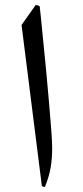

<svg xmlns="http://www.w3.org/2000/svg" viewBox="-20 -735 337 784"><path d="M142 -710Q144 -690 147.5 -659Q151 -628 155 -583Q162 -516 168.5 -446Q175 -376 180.5 -313Q186 -250 189.5 -202Q193 -154 193 -131Q193 -86 186.5 -49Q180 -12 163 29L151 25L68 -633L126 -715Z"/></svg>

Font: Bona Nova
Style: Regular
Weight: 400
Designer: Mateusz Machalski
Foundry: Capitalics
Version: Version 4.001; ttfautohint (v1.8.3)